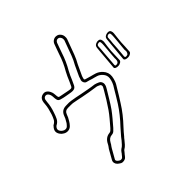

<svg xmlns="http://www.w3.org/2000/svg" viewBox="-158 -1023 1317 1289"><g transform="rotate(-20 500.0 -378.5)"><path d="M634 -469Q637 -460 638.5 -450.5Q640 -441 641 -432Q642 -422 641 -409L638 -382Q635 -357 632.5 -331.5Q630 -306 626 -281Q617 -206 589 -123Q584 -109 580 -93.5Q576 -78 572 -63L569 -54Q568 -51 567.5 -47.5Q567 -44 566 -41Q562 -25 557.5 -9.5Q553 6 543 20Q541 23 539 34Q538 35 538 37.5Q538 40 537 42Q536 44 535.5 47Q535 50 534 52Q533 57 532 62Q531 67 529 72Q526 82 515 90Q504 98 492 98H491Q486 98 480 96.5Q474 95 468 94Q455 90 447.5 80Q440 70 441 57Q442 37 444 18Q446 -1 447 -20L450 -35Q451 -40 451.5 -45Q452 -50 452 -54Q453 -99 487 -119Q494 -123 497.5 -130Q501 -137 504 -147Q513 -179 521 -208.5Q529 -238 534 -266Q540 -301 544 -335.5Q548 -370 551 -404L552 -419V-428Q551 -433 547 -437.5Q543 -442 538 -442Q530 -442 523 -442Q516 -442 510 -440Q482 -431 454 -423.5Q426 -416 398 -409Q380 -405 362 -400.5Q344 -396 325 -391Q317 -388 309 -384.5Q301 -381 293 -377L284 -373Q258 -361 261 -333Q262 -323 262 -311.5Q262 -300 260 -286Q259 -278 257.5 -269.5Q256 -261 253 -253Q246 -234 228.5 -225.5Q211 -217 191 -222Q190 -222 188.5 -222.5Q187 -223 185 -223Q159 -232 150 -250Q142 -267 151 -292Q151 -296 154 -299Q166 -315 166.5 -332.5Q167 -350 165 -369Q162 -392 158 -411.5Q154 -431 147 -449Q144 -457 142 -463Q140 -469 139 -476Q136 -502 157 -517Q177 -532 201 -519Q210 -514 220 -504Q224 -500 227 -495Q230 -490 233 -485Q243 -466 248 -463.5Q253 -461 273 -467L293 -472Q304 -474 313.5 -477Q323 -480 333 -482Q347 -486 350.5 -491Q354 -496 353 -509V-538Q352 -555 352 -573Q352 -591 353 -608Q356 -639 355.5 -669Q355 -699 351 -730Q350 -741 349 -751.5Q348 -762 347 -773L345 -796Q345 -799 344.5 -802Q344 -805 344 -807Q343 -823 352 -836Q361 -849 376 -853Q391 -858 407 -850Q423 -842 430 -826Q435 -817 436 -808Q437 -796 438 -784Q439 -772 440 -760Q443 -727 445.5 -693.5Q448 -660 445 -625V-544Q445 -534 448 -523V-520Q448 -518 451 -515.5Q454 -513 455 -513Q467 -515 478.5 -516.5Q490 -518 501 -520Q505 -521 509 -521.5Q513 -522 517 -523Q522 -524 527 -524.5Q532 -525 537 -526Q561 -529 587 -519Q623 -504 634 -469ZM621 -411Q622 -422 621 -429Q620 -446 615 -463Q607 -489 580 -500Q558 -509 539 -506Q535 -505 530 -504.5Q525 -504 520 -503Q516 -502 512 -501.5Q508 -501 504 -500Q493 -499 481 -497Q469 -495 458 -493Q448 -492 439 -499.5Q430 -507 428 -517V-520L425 -544V-626Q428 -660 425.5 -693Q423 -726 420 -758Q419 -770 418 -782Q417 -794 416 -806Q415 -808 414.5 -811Q414 -814 412 -817Q408 -826 399 -831Q390 -836 382 -834Q364 -829 364 -808Q364 -806 364.5 -803Q365 -800 365 -798L367 -774Q368 -764 369 -753.5Q370 -743 371 -732Q375 -701 375.5 -669.5Q376 -638 373 -606Q372 -590 372 -572.5Q372 -555 373 -538V-509Q374 -489 366 -479Q358 -469 338 -463Q328 -460 318.5 -457.5Q309 -455 298 -452L278 -447Q250 -440 239.5 -444Q229 -448 215 -476Q213 -480 210.5 -483.5Q208 -487 205 -491Q198 -498 192 -501Q179 -508 168 -500Q158 -493 159 -478Q161 -468 165 -458Q180 -419 184 -373Q187 -351 186.5 -329Q186 -307 170 -287L169 -285Q163 -270 168 -259Q173 -248 191 -242Q193 -242 194 -241.5Q195 -241 196 -241Q208 -238 219 -243Q230 -248 234 -260Q236 -267 238 -273.5Q240 -280 240 -287Q242 -300 242 -311Q242 -322 241 -332Q238 -373 276 -391L284 -395Q293 -400 301.5 -403.5Q310 -407 320 -410Q338 -415 356.5 -420Q375 -425 394 -429Q421 -436 449 -443Q477 -450 504 -459Q512 -461 520.5 -461.5Q529 -462 536 -462H537Q550 -462 560 -452.5Q570 -443 571 -429L572 -427V-417L571 -402Q567 -368 563.5 -333Q560 -298 554 -263Q548 -233 540 -203.5Q532 -174 523 -142Q520 -132 515 -120Q510 -108 497 -101Q474 -89 472 -54Q472 -43 469 -32Q469 -26 467 -18Q466 1 464 20Q462 39 461 58Q459 70 474 75Q483 78 492 78Q497 78 503 74Q509 70 510 66Q512 61 513 56.5Q514 52 515 48Q517 40 518 37Q518 35 518.5 33Q519 31 519 30Q521 18 526 9Q534 -2 538.5 -16Q543 -30 547 -45Q548 -49 548.5 -52.5Q549 -56 550 -59L552 -68Q557 -84 561 -99Q565 -114 570 -130Q597 -210 607 -283Q610 -309 613 -334Q616 -359 618 -384ZM800 -588Q804 -581 798 -570.5Q792 -560 781 -554Q768 -547 757.5 -547Q747 -547 744 -554Q741 -562 732.5 -586Q724 -610 714 -638Q704 -666 696 -688.5Q688 -711 686 -717Q684 -724 684.5 -731Q685 -738 693 -747Q702 -757 713.5 -760Q725 -763 732 -756Q740 -749 744 -738Q751 -719 756.5 -701Q762 -683 769 -665Q777 -646 785 -626.5Q793 -607 800 -588ZM781 -573Q783 -578 783 -583Q783 -588 782 -592Q781 -597 778 -601.5Q775 -606 773 -610Q770 -617 764 -635Q758 -653 750 -675Q742 -697 735 -715.5Q728 -734 723 -741Q722 -743 719 -745Q716 -747 711 -745Q706 -744 702.5 -740Q699 -736 698 -734Q697 -731 697 -728Q697 -725 698 -722Q703 -711 707 -699.5Q711 -688 715 -676Q715 -676 720.5 -662.5Q726 -649 733 -630.5Q740 -612 746 -595Q752 -578 755 -569Q756 -567 758 -564.5Q760 -562 764 -562Q769 -563 774.5 -567Q780 -571 781 -573ZM686 -633Q694 -614 702 -595Q710 -576 718 -557Q722 -549 716 -538.5Q710 -528 699 -522Q686 -515 675.5 -515.5Q665 -516 663 -523Q660 -531 651.5 -555Q643 -579 632.5 -607Q622 -635 614 -657.5Q606 -680 604 -686Q602 -693 602.5 -700Q603 -707 611 -716Q620 -726 631.5 -729Q643 -732 650 -725Q654 -721 657 -716.5Q660 -712 662 -707Q668 -688 673.5 -669.5Q679 -651 686 -633ZM699 -542Q703 -552 700 -561Q699 -566 696.5 -570.5Q694 -575 692 -579Q689 -586 682.5 -604Q676 -622 668 -644Q660 -666 653 -684.5Q646 -703 641 -710Q640 -712 637 -714Q634 -716 629 -714Q625 -713 621.5 -709Q618 -705 616 -703Q615 -700 615 -697Q615 -694 616 -691Q621 -680 625.5 -668.5Q630 -657 634 -645Q634 -645 639 -631.5Q644 -618 651 -599.5Q658 -581 664.5 -564Q671 -547 674 -538Q676 -531 682 -531Q687 -532 692.5 -536Q698 -540 699 -542Z"/></g></svg>

Font: Shizuru
Style: Regular
Weight: 400
Version: Version 1.000